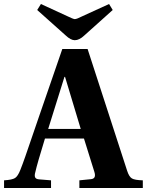

<svg xmlns="http://www.w3.org/2000/svg" viewBox="-48 -936 731 956"><path d="M191.9 -293.9H354L275.9 -553.2H272.9ZM-27.8 0V-38.1Q12.7 -40.5 26.9 -49.6Q41 -58.6 53.2 -89.8Q64 -116.7 78.4 -158Q92.8 -199.2 113 -258.8Q133.3 -318.4 146 -355L262.2 -691.9H388.2L585 -85.9Q594.7 -55.7 609.1 -47.4Q623.5 -39.1 663.1 -38.1V0H347.2V-38.1L404.8 -43.9Q432.6 -46.4 421.9 -80.1L370.1 -246.1H175.8Q136.7 -119.1 127.9 -79.1Q123 -62.5 126.7 -53.5Q130.4 -44.4 146 -43L206.1 -38.1V0ZM137.2 -886.2 155.8 -916 286.1 -856Q317.4 -840.8 324.2 -840.8Q334.5 -840.8 363.8 -856L495.1 -916L513.2 -886.2L371.1 -758.8Q346.7 -735.8 324.2 -735.8Q304.2 -735.8 278.8 -759.8Z"/></svg>

Font: Linguistics Pro
Style: Bold
Weight: 700
Designer: Stefan Peev, Context Ltd
Foundry: Stefan Peev, Context Ltd
Version: Version 001.000